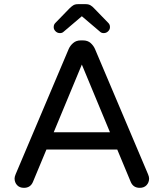

<svg xmlns="http://www.w3.org/2000/svg" viewBox="-20 -897 786 922"><path d="M95 5Q74 5 62 -8Q50 -21 50 -40Q50 -48 55 -60L310 -662Q317 -678 331.5 -690.5Q346 -703 368 -703H378Q401 -703 415 -690.5Q429 -678 436 -662L691 -60Q696 -48 696 -40Q696 -21 684 -8Q672 5 651 5Q620 5 608 -23L543 -179H203L138 -23Q126 5 95 5ZM238 -262H508L373 -587ZM268 -738Q255 -738 246 -747.5Q237 -757 238 -768Q238 -779 246 -787L314 -857Q322 -865 331 -871Q340 -877 354 -877H392Q406 -877 415.5 -871Q425 -865 432 -857L500 -787Q508 -779 508 -768Q509 -757 500 -747.5Q491 -738 478 -738Q467 -738 460 -745L373 -819L286 -745Q279 -738 268 -738Z"/></svg>

Font: Varela Round
Style: Regular
Weight: 400
Designer: Joe Prince, Avraham Cornfeld
Foundry: Joe Prince, Avraham Cornfeld
Version: Version 3.010; ttfautohint (v1.8.4.7-5d5b)